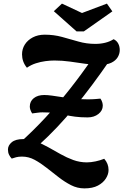

<svg xmlns="http://www.w3.org/2000/svg" viewBox="-20 -891 683 1063"><path d="M194 -87 89 -100Q163 -166 232.5 -241Q302 -316 367.5 -399Q433 -482 493 -570L589 -559Q490 -415 394.5 -298.5Q299 -182 194 -87ZM447 152Q408 152 373 134Q338 116 304.5 90Q271 64 238 38Q205 12 172 -6Q139 -24 102 -24Q83 -24 69.5 -20.5Q56 -17 45 -13Q36 -22 30 -34.5Q24 -47 24 -63Q24 -86 45 -103.5Q66 -121 109 -121Q145 -121 179 -108Q213 -95 247 -76Q281 -57 315.5 -37.5Q350 -18 386 -5Q422 8 461 8Q483 8 509 2.5Q535 -3 557 -12Q581 15 581 50Q581 74 566 97.5Q551 121 522 136.5Q493 152 447 152ZM465 -241Q426 -241 396 -245Q366 -249 339 -255Q312 -261 282.5 -265Q253 -269 215 -269Q203 -269 188.5 -267Q174 -265 158 -263Q145 -284 145 -301Q145 -330 167 -347.5Q189 -365 225 -365Q243 -365 268.5 -361.5Q294 -358 325.5 -353Q357 -348 392.5 -344.5Q428 -341 467 -341Q491 -341 507.5 -342.5Q524 -344 536 -345Q543 -335 546 -325Q549 -315 549 -306Q549 -279 525 -260Q501 -241 465 -241ZM129 -516Q115 -533 108.5 -551.5Q102 -570 102 -590Q102 -620 117.5 -644.5Q133 -669 161.5 -684Q190 -699 228 -699Q278 -699 323.5 -686.5Q369 -674 414 -661Q459 -648 508 -648Q537 -648 563 -654.5Q589 -661 609 -674Q626 -666 634.5 -650Q643 -634 643 -614Q643 -593 631.5 -574Q620 -555 596 -543.5Q572 -532 534 -532Q493 -532 451.5 -538Q410 -544 367.5 -550Q325 -556 281 -556Q258 -556 231.5 -552.5Q205 -549 178.5 -540.5Q152 -532 129 -516ZM404 -717 278 -829 323 -871 434 -819 572 -871 602 -828 444 -717Z"/></svg>

Font: Sansita Swashed Light SemiBold
Style: Regular
Weight: 600
Version: Version 1.003